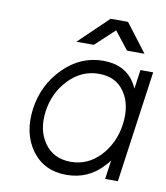

<svg xmlns="http://www.w3.org/2000/svg" viewBox="-81 -767 733 847"><g transform="rotate(10 286.0 -344.0)"><path d="M215 -574H293L379 -654L442 -574H520L424 -700H346ZM515 -500 503 -415Q500 -421 497 -427Q494 -433 491 -438Q446 -512 347 -512Q246 -512 170 -436Q93 -359 78 -250Q63 -139 117 -64Q172 12 273 12Q372 12 438 -62Q443 -67 448 -73Q453 -79 457 -85L445 0H502L572 -500ZM338 -452Q416 -452 454 -394Q473 -366 479.5 -329.5Q486 -293 480 -250Q474 -207 457 -171Q440 -135 413 -106Q358 -48 282 -48Q204 -48 163 -107Q123 -165 135 -250Q147 -334 204 -393Q261 -452 338 -452Z"/></g></svg>

Font: Unageo
Style: Light-Italic
Weight: 300
Designer: Richard Sepsi
Foundry: Richard Sepsi
Version: Version 2.000